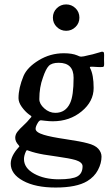

<svg xmlns="http://www.w3.org/2000/svg" viewBox="-20 -672 487 856"><path d="M215.8 -593.3Q215.8 -618.2 233.2 -635.3Q250.5 -652.3 274.9 -652.3Q299.3 -652.3 316.7 -635.3Q334 -618.2 334 -593.3Q334 -568.8 316.7 -551.8Q299.3 -534.7 274.9 -534.7Q250.5 -534.7 233.2 -551.8Q215.8 -568.8 215.8 -593.3ZM62.5 -234.4Q62.5 -279.3 85 -333.5Q101.6 -372.1 152.8 -403.3Q204.1 -434.6 264.6 -434.6Q301.3 -434.6 323.7 -425.3Q335.4 -419.4 341.3 -419.4Q351.1 -419.4 375 -425.8Q393.1 -429.2 411.6 -435.1Q430.2 -440.9 433.6 -441.4Q440.9 -441.9 443.4 -437Q444.8 -432.1 443.8 -405.8Q443.8 -401.4 444.1 -395.3Q444.3 -389.2 444.3 -386.2Q444.3 -383.3 443.8 -380.1Q443.4 -377 442.1 -375.5Q440.9 -374 438.5 -373.5Q429.2 -372.1 410.2 -373.5Q391.1 -375 384.8 -374.5Q382.3 -374.5 381.3 -373Q380.4 -371.6 380.6 -370.4Q380.9 -369.1 381.8 -368.2Q397.5 -338.4 397.5 -279.8Q397.5 -219.7 344 -175.5Q290.5 -131.3 215.3 -131.3Q200.2 -131.3 181.9 -133.5Q163.6 -135.7 162.6 -135.7Q155.8 -135.7 149.9 -126.5Q138.7 -108.9 138.7 -97.7Q138.7 -82 175.8 -70.8Q205.6 -61.5 273.2 -51.5Q340.8 -41.5 370.6 -33.2Q403.8 -24.9 418.2 -8.8Q432.6 7.3 432.6 26.4Q432.6 55.7 416.7 85.9Q400.9 116.2 368.7 135.7Q321.3 164.1 228 164.1Q137.7 164.1 82.8 134Q27.8 104 27.8 57.6Q27.8 23.4 63.5 -15.6Q66.4 -18.6 66.4 -20L62.5 -25.4Q47.9 -41 47.9 -57.6Q47.9 -71.8 57.4 -84.2Q66.9 -96.7 84.7 -113Q102.5 -129.4 111.8 -141.6Q113.3 -143.6 115.5 -145.8Q117.7 -147.9 118.9 -149.4Q120.1 -150.9 120.1 -152.3Q120.1 -153.3 119.1 -154.5Q118.2 -155.8 114.7 -158Q111.3 -160.2 109.4 -161.6Q91.8 -174.8 77.1 -195.3Q62.5 -215.8 62.5 -234.4ZM226.6 -168.9Q272.5 -168.9 292.5 -212.4Q308.1 -245.1 308.1 -325.2Q308.1 -392.1 241.7 -392.1Q210.9 -392.1 197.5 -378.2Q184.1 -364.3 171.4 -326.2Q155.3 -283.2 155.3 -230Q155.3 -208.5 177.5 -188.7Q199.7 -168.9 226.6 -168.9ZM86.9 37.1Q86.9 77.1 132.1 102.3Q177.2 127.4 242.2 127.4Q302.2 127.4 325.2 114.3Q348.1 101.1 348.1 69.3Q348.1 50.8 314.9 41Q289.1 33.7 238.3 26.6Q187.5 19.5 175.3 17.1Q136.2 10.3 109.4 0.5Q102.1 -2.4 100.6 -2.4Q98.1 -2.4 95.7 2.9Q86.9 21.5 86.9 37.1Z"/></svg>

Font: Cooper* Medium
Style: Italic
Weight: 500
Italic angle: -7°
Designer: Owen Earl
Foundry: indestructible type*
Version: Version 0.001